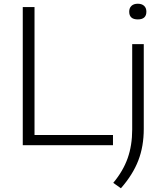

<svg xmlns="http://www.w3.org/2000/svg" viewBox="-20 -778 882 1029"><path d="M102 0V-740H165V-54.5H585.5V0ZM628 231 587 202Q640 138.5 664.2 69.8Q688.5 1 688.5 -84V-541.5H750.5V-87Q750.5 6.5 721.2 82.2Q692 158 628 231ZM718.5 -674Q672.5 -674 672.5 -715.5Q672.5 -735.5 684.8 -746.8Q697 -758 718.5 -758Q740 -758 752.2 -746.8Q764.5 -735.5 764.5 -715.5Q764.5 -674 718.5 -674Z"/></svg>

Font: Encode Sans Exp Lt
Style: Regular
Weight: 300
Width: 7
Designer: Multiple Designers
Foundry: Impallari Type
Version: Version 3.002; ttfautohint (v1.8.3) -l 8 -r 50 -G 200 -x 14 